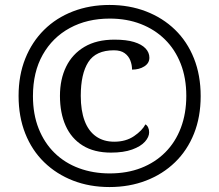

<svg xmlns="http://www.w3.org/2000/svg" viewBox="-20 -745 885 775"><path d="M422 10Q342 10 275 -16Q208 -42 158.5 -90Q109 -138 82 -206Q55 -274 55 -358Q55 -441 82 -508.5Q109 -576 158 -624.5Q207 -673 274.5 -699Q342 -725 422 -725Q502 -725 569.5 -699Q637 -673 686.5 -625Q736 -577 763 -509Q790 -441 790 -357Q790 -273 763 -205.5Q736 -138 686.5 -90Q637 -42 569.5 -16Q502 10 422 10ZM428 -129Q360 -129 314 -157.5Q268 -186 245 -237.5Q222 -289 222 -358Q222 -425 247 -476Q272 -527 321 -556Q370 -585 442 -585Q490 -585 521 -575.5Q552 -566 567.5 -549.5Q583 -533 583 -512Q583 -490 562.5 -477Q542 -464 513 -464Q513 -483 506 -501Q499 -519 483 -530.5Q467 -542 440 -542Q367 -542 336.5 -494.5Q306 -447 306 -358Q306 -299 321.5 -257.5Q337 -216 367.5 -194.5Q398 -173 441 -173Q488 -173 521 -195.5Q554 -218 567 -243Q574 -239 578 -230.5Q582 -222 582 -211Q582 -192 565 -173Q548 -154 513.5 -141.5Q479 -129 428 -129ZM423 -45Q493 -45 549.5 -67Q606 -89 647 -130Q688 -171 710 -229Q732 -287 732 -358Q732 -430 709.5 -487.5Q687 -545 646 -585.5Q605 -626 548.5 -648Q492 -670 423 -670Q332 -670 262 -632Q192 -594 152.5 -524Q113 -454 113 -357Q113 -284 136 -226Q159 -168 200.5 -127.5Q242 -87 299 -66Q356 -45 423 -45Z"/></svg>

Font: Noto Serif Thai
Style: Regular
Weight: 400
Designer: Monotype Design Team
Foundry: Monotype Imaging Inc.
Version: Version 2.001